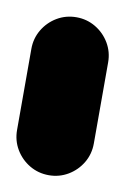

<svg xmlns="http://www.w3.org/2000/svg" viewBox="-53 -396 281 431"><g transform="rotate(10 87.5 -180.0)"><path d="M0 -87.7H175V-272.7H0ZM87.7 -175Q63.7 -175 43.7 -163.2Q23.7 -151.3 11.8 -131.3Q0 -111.3 0 -87.7Q0 -63.7 11.8 -43.7Q23.7 -23.7 43.7 -11.8Q63.7 0 87.7 0Q111.3 0 131.3 -11.8Q151.3 -23.7 163.2 -43.7Q175 -63.7 175 -87.7Q175 -111.3 163.2 -131.3Q151.3 -151.3 131.3 -163.2Q111.3 -175 87.7 -175ZM87.7 -360Q63.7 -360 43.7 -348.2Q23.7 -336.3 11.8 -316.3Q0 -296.3 0 -272.7Q0 -248.7 11.8 -228.7Q23.7 -208.7 43.7 -196.8Q63.7 -185 87.7 -185Q111.3 -185 131.3 -196.8Q151.3 -208.7 163.2 -228.7Q175 -248.7 175 -272.7Q175 -296.3 163.2 -316.3Q151.3 -336.3 131.3 -348.2Q111.3 -360 87.7 -360Z"/></g></svg>

Font: Wavefont Thin
Style: Regular
Weight: 100
Monospace: yes
Version: Version 3.005;gftools[0.9.33]